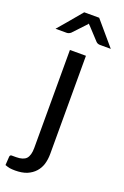

<svg xmlns="http://www.w3.org/2000/svg" viewBox="-205 -768 649 1001"><g transform="rotate(20 119.5 -268.0)"><path d="M164.1 -506.8Q164.1 -447.3 164.1 -268.6Q164.1 -192.4 164.1 37.1Q164.1 68.4 156.2 94.7Q148.4 120.1 130.9 139.6Q113.3 159.2 85.9 170.9Q58.6 181.6 21.5 181.6Q4.9 181.6 -8.8 179.7Q-22.5 176.8 -35.2 171.9Q-34.2 156.2 -32.2 124Q-31.2 119.1 -29.3 117.2Q-27.3 115.2 -23.4 114.3Q-18.6 114.3 -12.7 114.3Q-6.8 114.3 2.9 114.3Q42 114.3 58.6 96.7Q75.2 78.1 75.2 37.1Q75.2 -143.6 75.2 -506.8Q97.7 -506.8 164.1 -506.8ZM273.4 -585Q257.8 -585 213.9 -585Q208 -585 202.1 -586.9Q196.3 -588.9 191.4 -593.8Q170.9 -616.2 129.9 -660.2Q125 -664.1 121.1 -669.9Q119.1 -667 117.2 -664.1Q115.2 -662.1 113.3 -660.2Q92.8 -637.7 50.8 -593.8Q40 -585 28.3 -585Q7.8 -585 -33.2 -585Q-4.9 -617.2 78.1 -716.8Q99.6 -716.8 161.1 -716.8Q189.5 -683.6 273.4 -585Z"/></g></svg>

Font: Lato
Style: Regular
Weight: 400
Designer: Lukasz Dziedzic with Adam Twardoch and Botio Nikoltchev
Version: Version 2.015; 2015-08-06; http://www.latofonts.com/